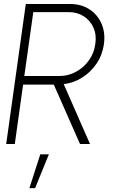

<svg xmlns="http://www.w3.org/2000/svg" viewBox="-20 -720 572 960"><path d="M11 0 109 -700H330.5Q386 -700 427 -673.5Q468 -647 487.8 -601.2Q507.5 -555.5 499.5 -498.5Q492 -445 462.8 -402Q433.5 -359 390.5 -332Q347.5 -305 298.5 -299.5L430 0H380L249 -297H95.5L54 0ZM101.5 -340H278Q321 -340 359.5 -360.8Q398 -381.5 424.2 -417.8Q450.5 -454 456.5 -499.5Q463.5 -545.5 447.2 -581.8Q431 -618 398.5 -638.8Q366 -659.5 323 -659.5H146.5ZM127 220.5 181.5 51.5H224.5L155.5 220.5Z"/></svg>

Font: Urbanist ExtraLight
Style: Italic
Weight: 250
Version: Version 1.303